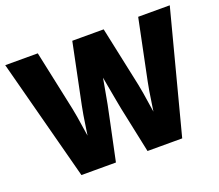

<svg xmlns="http://www.w3.org/2000/svg" viewBox="-107 -779 1064 931"><g transform="rotate(-20 424.5 -313.5)"><path d="M464 -627Q456 -584 448.5 -540.5Q441 -497 433 -454Q425 -411 417.5 -367Q410 -323 401.5 -279Q393 -235 383 -190L343 0H229Q235 -30 241.5 -65.5Q248 -101 253.5 -137.5Q259 -174 264 -208Q269 -242 273.5 -270Q278 -298 282 -316L346 -627ZM0 -627H168L234 -317Q238 -299 242.5 -271Q247 -243 252 -209.5Q257 -176 263 -139.5Q269 -103 275 -67.5Q281 -32 288 0H165ZM849 -627 685 0H569Q575 -30 581.5 -65.5Q588 -101 593.5 -137.5Q599 -174 604 -208Q609 -242 613.5 -270Q618 -298 622 -316L686 -627ZM385 -627H508L574 -317Q578 -299 582.5 -271Q587 -243 592 -209.5Q597 -176 603 -139.5Q609 -103 615 -67.5Q621 -32 628 0H506L466 -190Q456 -235 448 -279.5Q440 -324 432 -367.5Q424 -411 416.5 -454.5Q409 -498 401.5 -541Q394 -584 385 -627Z"/></g></svg>

Font: Blinker
Style: Regular
Weight: 400
Designer: Juergen Huber
Foundry: supertype
Version: 1.017